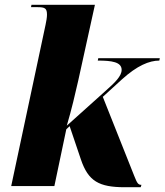

<svg xmlns="http://www.w3.org/2000/svg" viewBox="-20 -780 690 805"><path d="M504 5H570L573 -5C559 -5 555 -12 543 -42L411 -374L491 -447C555 -505 606 -526 648 -526L650 -536H392L390 -526C449 -526 490 -520 490 -487C490 -461 461 -433 426 -402L260 -253C280 -320 296 -389 308 -442L378 -760H112L110 -750H137C169 -750 177 -745 177 -718C177 -707 174 -690 171 -676L27 0H208L258 -238L272 -251L319 -112C350 -20 395 5 504 5Z"/></svg>

Font: Noto Serif Display SemiCondensed Black
Style: Italic
Weight: 900
Width: 4
Italic angle: -12°
Designer: Monotype Design Team
Foundry: Monotype Imaging Inc.
Version: Version 2.009